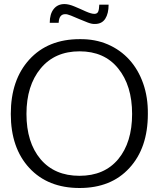

<svg xmlns="http://www.w3.org/2000/svg" viewBox="-20 -916 821 946"><path d="M447.8 -797.9Q434.1 -796.9 413.1 -804.7Q392.1 -812.5 370.4 -822Q348.6 -831.5 329.8 -839.1Q311 -846.7 301.3 -846.2Q271 -846.2 269 -803.7H225.1Q225.1 -846.7 244.4 -871.3Q263.7 -896 297.9 -896Q318.8 -896 347.7 -883.8Q362.3 -877.4 376.2 -871.6Q390.1 -865.7 403.3 -859.4Q430.2 -847.7 444.8 -847.7Q458.5 -847.7 463.4 -857.9Q468.3 -868.2 469.2 -893.1H515.1Q515.1 -849.1 498.5 -823.5Q481.9 -797.9 447.8 -797.9ZM372.1 10.3Q215.8 10.3 124.5 -88.4Q33.2 -187 33.2 -354.5Q33.2 -522.5 124.5 -622.6Q216.3 -723.1 372.6 -723.1Q448.7 -724.1 511 -697.3Q573.2 -670.4 617.4 -621.6Q661.6 -572.8 685.5 -504.6Q709.5 -436.5 708.5 -354.5Q708.5 -187 617.7 -88.4Q527.8 10.3 372.1 10.3ZM371.6 -49.8Q494.1 -49.8 562.5 -131.8Q630.9 -214.4 630.9 -354.5Q630.9 -494.6 562 -579.1Q494.1 -663.1 372.1 -663.1Q250 -663.1 180.2 -578.6Q110.4 -494.1 110.4 -354.5Q110.4 -214.4 179.7 -131.8Q249 -49.8 371.6 -49.8Z"/></svg>

Font: Ride Light
Style: Regular
Weight: 300
Version: Version 3.000